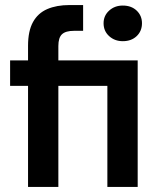

<svg xmlns="http://www.w3.org/2000/svg" viewBox="-20 -740 637 760"><path d="M91 0V-400H20V-501H91V-559Q91 -617 110.5 -652.5Q130 -688 167 -704Q204 -720 255 -720H309V-618H273Q240 -618 225.5 -604.5Q211 -591 211 -558V-501H525V0H405V-400H211V0ZM466 -577Q434 -577 412 -597Q390 -617 390 -648Q390 -678 412 -698Q434 -718 466 -718Q500 -718 521 -698Q542 -678 542 -648Q542 -617 521 -597Q500 -577 466 -577Z"/></svg>

Font: DM Sans 18pt SemiBold
Style: Regular
Weight: 600
Designer: Colophon Foundry, Jonny Pinhorn
Foundry: Colophon Foundry
Version: Version 4.004;gftools[0.9.30]